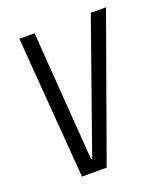

<svg xmlns="http://www.w3.org/2000/svg" viewBox="-107 -614 589 687"><g transform="rotate(-20 188.0 -270.0)"><path d="M46 -540H104L140 -47H144L318 -540H376L182 0H88Z"/></g></svg>

Font: Pathway Extreme Condensed Thin
Style: Italic
Weight: 250
Width: 3
Italic angle: -8°
Version: Version 1.001;gftools[0.9.26]